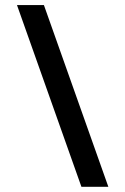

<svg xmlns="http://www.w3.org/2000/svg" viewBox="-20 -715 484 745"><path d="M45.9 -695.3H150.4L400.4 9.8H295.9Z"/></svg>

Font: Dinish Expanded
Style: Bold
Weight: 700
Width: 7
Designer: Charles Nix
Foundry: Playbeing
Version: Version 2.005; ttfautohint (v1.8.3)